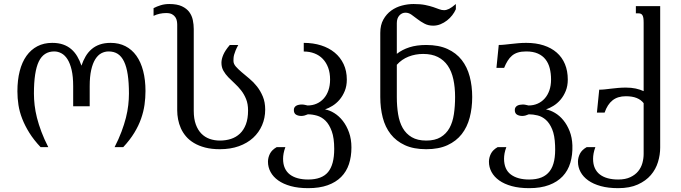

<svg xmlns="http://www.w3.org/2000/svg" viewBox="-20 -747 3460 975"><path d="M351.6 -309.6Q351.6 -357.9 343.8 -391.6Q335.9 -425.3 322.8 -446Q309.6 -466.8 292 -476.3Q274.4 -485.8 255.4 -485.8Q201.7 -485.8 177 -434.6Q152.3 -383.3 152.3 -271.5Q152.3 -243.7 155.8 -213.1Q159.2 -182.6 167.7 -148.9Q176.3 -115.2 190.2 -78.1Q204.1 -41 225.1 0H186Q151.4 -36.6 128.9 -72.8Q106.4 -108.9 92.8 -144Q79.1 -179.2 73.7 -213.9Q68.4 -248.5 68.4 -283.2Q68.4 -340.3 80.1 -386Q91.8 -431.6 114.5 -463.4Q137.2 -495.1 169.9 -512.2Q202.6 -529.3 245.1 -529.3Q276.4 -529.3 300.3 -521Q324.2 -512.7 342 -497.3Q359.9 -481.9 372.3 -460.7Q384.8 -439.5 393.6 -413.6Q402.3 -439.5 414.8 -460.7Q427.2 -481.9 445.1 -497.3Q462.9 -512.7 486.8 -521Q510.7 -529.3 542 -529.3Q584 -529.3 616.9 -512.5Q649.9 -495.6 672.6 -463.9Q695.3 -432.1 707 -386.7Q718.8 -341.3 718.8 -284.7Q718.8 -250 713.9 -215.1Q709 -180.2 696.5 -144.5Q684.1 -108.9 662.1 -72.8Q640.1 -36.6 606 0H562Q583 -41 596.9 -78.1Q610.8 -115.2 619.4 -148.9Q627.9 -182.6 631.3 -213.1Q634.8 -243.7 634.8 -271.5Q634.8 -327.1 628.7 -367.7Q622.6 -408.2 609.9 -434.6Q597.2 -460.9 577.9 -473.4Q558.6 -485.8 531.7 -485.8Q512.2 -485.8 494.6 -476.6Q477.1 -467.3 463.9 -446.3Q450.7 -425.3 443.1 -391.6Q435.5 -357.9 435.5 -309.6V-207.5H351.6Z M879.9 -621.6Q879.9 -629.9 878.2 -640.1Q876.5 -650.4 870.6 -659.4Q864.7 -668.5 853.8 -674.6Q842.8 -680.7 824.2 -680.7Q789.6 -680.7 759.8 -666.5V-705.6Q776.4 -714.4 796.4 -720.5Q816.4 -726.6 839.8 -726.6Q879.4 -726.6 903.8 -715.1Q928.2 -703.6 941.4 -685.5Q954.6 -667.5 959.2 -644.8Q963.9 -622.1 963.9 -599.6V-183.6Q963.9 -143.6 974.4 -115Q984.9 -86.4 1002.7 -68.4Q1020.5 -50.3 1044.7 -41.7Q1068.8 -33.2 1096.7 -33.2Q1127 -33.2 1153.1 -41.7Q1179.2 -50.3 1198.5 -68.6Q1217.8 -86.9 1228.8 -116Q1239.7 -145 1239.7 -186Q1239.7 -219.2 1229.7 -243.9Q1219.7 -268.6 1204.6 -287.8Q1189.5 -307.1 1172.1 -323Q1154.8 -338.9 1139.6 -354.5Q1124.5 -370.1 1114.5 -387.7Q1104.5 -405.3 1104.5 -428.2Q1104.5 -446.8 1114 -469Q1123.5 -491.2 1147 -518.6H1189.9Q1181.2 -502.4 1176.3 -490.5Q1171.4 -478.5 1168.9 -469.2Q1166.5 -460 1166 -452.4Q1165.5 -444.8 1165.5 -438Q1165.5 -422.9 1177.5 -409.2Q1189.5 -395.5 1207.3 -380.4Q1225.1 -365.2 1246.1 -347.9Q1267.1 -330.6 1284.9 -308.1Q1302.7 -285.6 1314.7 -256.8Q1326.7 -228 1326.7 -190.4Q1326.7 -147.9 1310.8 -111.1Q1294.9 -74.2 1265.4 -47.1Q1235.8 -20 1193.1 -4.6Q1150.4 10.7 1096.7 10.7Q1054.2 10.7 1021.7 2.2Q989.3 -6.3 965.1 -20.8Q940.9 -35.2 924.6 -54.4Q908.2 -73.7 898.4 -95.7Q888.7 -117.7 884.3 -140.9Q879.9 -164.1 879.9 -186Z M1656.2 -343.3Q1656.2 -377 1646.5 -403.3Q1636.7 -429.7 1619.1 -448Q1601.6 -466.3 1576.9 -475.8Q1552.2 -485.4 1522.5 -485.4V-529.3Q1570.3 -529.3 1610.4 -516.6Q1650.4 -503.9 1679.4 -480Q1708.5 -456.1 1724.9 -421.4Q1741.2 -386.7 1741.2 -342.8Q1741.2 -310.5 1730.7 -284.9Q1720.2 -259.3 1704.1 -240.5Q1688 -221.7 1668.2 -209.5Q1648.4 -197.3 1630.4 -191.4Q1653.8 -187.5 1677.7 -172.6Q1701.7 -157.7 1720.9 -133.1Q1740.2 -108.4 1752.4 -74.5Q1764.6 -40.5 1764.6 2Q1764.6 48.3 1752 86.4Q1739.3 124.5 1712.4 151.6Q1685.5 178.7 1644 193.6Q1602.5 208.5 1544.9 208.5Q1494.6 208.5 1456.5 198Q1418.5 187.5 1392.8 169.2Q1367.2 150.9 1354 126.5Q1340.8 102.1 1340.8 74.2Q1340.8 53.7 1350.6 33.9Q1360.4 14.2 1385.3 0H1429.2Q1422.9 17.1 1420.2 31.7Q1417.5 46.4 1417.5 59.6Q1417.5 86.9 1426.5 106.7Q1435.5 126.5 1452.1 139.2Q1468.8 151.9 1492.2 158.2Q1515.6 164.6 1544.9 164.6Q1614.7 164.6 1646 126.7Q1677.2 88.9 1677.2 9.3Q1677.2 -45.9 1664.8 -80.3Q1652.3 -114.7 1633.1 -133.8Q1613.8 -152.8 1589.8 -159.7Q1565.9 -166.5 1543.5 -166.5Q1534.7 -162.6 1526.4 -160.4Q1518.1 -158.2 1510.3 -158.2Q1494.6 -158.2 1483.4 -164.8Q1472.2 -171.4 1472.2 -188.5Q1472.2 -196.3 1475.6 -201.7Q1479 -207 1484.6 -210.2Q1490.2 -213.4 1497.6 -214.8Q1504.9 -216.3 1512.7 -216.3Q1520.5 -216.3 1527.8 -214.6Q1535.2 -212.9 1542 -211.4Q1566.9 -211.4 1587.6 -220.5Q1608.4 -229.5 1623.8 -246.6Q1639.2 -263.7 1647.7 -288.1Q1656.2 -312.5 1656.2 -343.3Z M1911.1 -580.1Q1911.1 -620.1 1926.8 -647.9Q1942.4 -675.8 1966.8 -693.4Q1991.2 -710.9 2021.2 -718.8Q2051.3 -726.6 2080.1 -726.6Q2115.2 -726.6 2139.2 -721.7Q2163.1 -716.8 2180.4 -710.9Q2197.8 -705.1 2210.2 -700.2Q2222.7 -695.3 2234.9 -695.3Q2247.1 -695.3 2260.7 -702.1Q2274.4 -709 2294.9 -726.6V-700.2Q2288.1 -684.6 2276.6 -669.7Q2265.1 -654.8 2250 -643.1Q2234.9 -631.3 2217 -624Q2199.2 -616.7 2179.7 -616.7Q2154.8 -616.7 2135.5 -627Q2116.2 -637.2 2100.1 -649.7Q2084 -662.1 2069.6 -672.4Q2055.2 -682.6 2039.1 -682.6Q2021 -682.6 2008.1 -668.5Q1995.1 -654.3 1995.1 -629.4V-473.6Q2022.5 -495.1 2059.1 -506.8Q2095.7 -518.6 2144.5 -518.6Q2208 -518.6 2252.4 -498.3Q2296.9 -478 2324.7 -442.4Q2352.5 -406.7 2365.2 -358.6Q2377.9 -310.5 2377.9 -254.4Q2377.9 -198.2 2365.2 -149.9Q2352.5 -101.6 2324.7 -65.9Q2296.9 -30.3 2252.4 -9.8Q2208 10.7 2144.5 10.7Q2080.6 10.7 2036.1 -9.8Q1991.7 -30.3 1963.9 -65.9Q1936 -101.6 1923.6 -149.9Q1911.1 -198.2 1911.1 -254.4ZM2291 -254.4Q2291 -303.7 2282.2 -344.2Q2273.4 -384.8 2253.9 -413.3Q2234.4 -441.9 2203.6 -457.5Q2172.9 -473.1 2128.9 -473.1Q2089.4 -473.1 2054.7 -459.5Q2020 -445.8 1995.1 -418V-254.4Q1995.1 -207.5 2001.7 -167Q2008.3 -126.5 2025.1 -96.9Q2042 -67.4 2071 -50.3Q2100.1 -33.2 2144.5 -33.2Q2189 -33.2 2217.5 -50.3Q2246.1 -67.4 2262.5 -96.9Q2278.8 -126.5 2284.9 -167Q2291 -207.5 2291 -254.4Z M2886.7 -8.8Q2888.2 39.6 2876.2 79.6Q2864.3 119.6 2837.4 148.2Q2810.5 176.8 2768.3 192.6Q2726.1 208.5 2667 208.5Q2616.7 208.5 2578.6 198Q2540.5 187.5 2514.9 169.2Q2489.3 150.9 2476.1 126.5Q2462.9 102.1 2462.9 74.2Q2462.9 53.7 2472.7 33.9Q2482.4 14.2 2507.3 0H2551.3Q2544.9 17.1 2542.2 31.7Q2539.6 46.4 2539.6 59.6Q2540 113.8 2574.2 139.2Q2608.4 164.6 2667 164.6Q2703.6 164.6 2729.5 154.1Q2755.4 143.6 2771.5 122.3Q2787.6 101.1 2794.2 68.6Q2800.8 36.1 2798.8 -8.3Q2796.9 -59.6 2783.9 -90.6Q2771 -121.6 2752 -138.4Q2732.9 -155.3 2710 -160.9Q2687 -166.5 2665.5 -166.5Q2656.7 -162.6 2648.4 -160.4Q2640.1 -158.2 2632.3 -158.2Q2616.7 -158.2 2605.5 -164.8Q2594.2 -171.4 2594.2 -188.5Q2594.2 -196.3 2597.7 -201.7Q2601.1 -207 2606.7 -210.2Q2612.3 -213.4 2619.6 -214.8Q2627 -216.3 2634.8 -216.3Q2642.6 -216.3 2649.9 -214.6Q2657.2 -212.9 2664.1 -211.4Q2689 -211.4 2709.7 -220.5Q2730.5 -229.5 2745.8 -246.6Q2761.2 -263.7 2769.8 -288.1Q2778.3 -312.5 2778.3 -343.3Q2778.3 -374 2771.7 -400.1Q2765.1 -426.3 2750.2 -445.3Q2735.4 -464.4 2711.2 -475.1Q2687 -485.8 2652.3 -485.8Q2627.9 -485.8 2610.4 -480.5Q2592.8 -475.1 2580.1 -464.4Q2567.4 -453.6 2557.9 -438.2Q2548.3 -422.9 2540 -402.3H2501L2512.7 -518.6Q2526.9 -518.6 2542.5 -520.3Q2558.1 -522 2575.7 -523.9Q2593.3 -525.9 2612.3 -527.6Q2631.3 -529.3 2652.3 -529.3Q2701.7 -529.3 2740.7 -516.6Q2779.8 -503.9 2807.1 -480Q2834.5 -456.1 2848.9 -421.4Q2863.3 -386.7 2863.3 -342.8Q2863.3 -310.5 2852.8 -284.9Q2842.3 -259.3 2826.2 -240.5Q2810.1 -221.7 2790.3 -209.5Q2770.5 -197.3 2752.4 -191.4Q2774.9 -187.5 2798.3 -173.6Q2821.8 -159.7 2840.8 -136.5Q2859.9 -113.3 2872.6 -81.1Q2885.3 -48.8 2886.7 -8.8Z M3248.5 -223.1Q3235.4 -240.2 3213.1 -249.3Q3190.9 -258.3 3158.2 -258.3Q3116.7 -258.3 3090.6 -237.5Q3064.5 -216.8 3050.3 -175.3H3011.2L3022.9 -291.5Q3037.1 -291.5 3052.2 -293.2Q3067.4 -294.9 3084 -296.9Q3100.6 -298.8 3118.9 -300.5Q3137.2 -302.2 3158.2 -302.2Q3186 -302.2 3208.3 -297.4Q3230.5 -292.5 3248.5 -284.2V-630.9Q3248.5 -646 3247.1 -655.3Q3245.6 -664.6 3242.2 -669.9Q3238.8 -675.3 3233.9 -677.2Q3229 -679.2 3222.7 -679.2H3209V-715.8H3332.5V2.4Q3332.5 39.1 3321.3 75.9Q3310.1 112.8 3284.9 142.1Q3259.8 171.4 3219 189.9Q3178.2 208.5 3119.1 208.5Q3068.8 208.5 3030.8 198Q2992.7 187.5 2967 169.2Q2941.4 150.9 2928.2 126.5Q2915 102.1 2915 74.2Q2915 53.7 2924.8 33.9Q2934.6 14.2 2959.5 0H3003.4Q2997.1 17.1 2994.4 31.7Q2991.7 46.4 2991.7 59.6Q2991.7 86.9 3000.7 106.7Q3009.8 126.5 3026.4 139.2Q3043 151.9 3066.4 158.2Q3089.8 164.6 3119.1 164.6Q3155.8 164.6 3180.7 152.8Q3205.6 141.1 3220.7 122.6Q3235.8 104 3242.2 80.8Q3248.5 57.6 3248.5 34.7Z"/></svg>

Font: Arian Grqi
Style: Regular
Weight: 400
Designer: Ruben Hakobyan (Tarumian)
Foundry: Ruben Hakobyan (Tarumian)
Version: Version 1.003